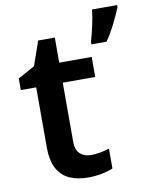

<svg xmlns="http://www.w3.org/2000/svg" viewBox="-86 -824 704 897"><g transform="rotate(-10 266.0 -375.0)"><path d="M291 -91Q314 -91 336.5 -95.5Q359 -100 378 -106V-12Q358 -3 326 3.5Q294 10 259 10Q213 10 175 -5.5Q137 -21 115 -59Q93 -97 93 -165V-447H20V-502L100 -546L140 -661H219V-542H373V-447H219V-166Q219 -128 239 -109.5Q259 -91 291 -91ZM532 -750Q520 -720 499.5 -678.5Q479 -637 454 -600H382V-613Q391 -642 400.5 -685Q410 -728 413 -760H532Z"/></g></svg>

Font: Noto Sans Kannada SemiBold
Style: Regular
Weight: 600
Designer: Jelle Bosma - Monotype Design Team
Foundry: Monotype Imaging Inc.
Version: Version 2.005; ttfautohint (v1.8.4.7-5d5b)